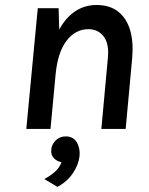

<svg xmlns="http://www.w3.org/2000/svg" viewBox="-20 -517 596 770"><path d="M85.5 0 131.5 -484H215L217.5 -398.5Q244 -447 282 -472Q320 -497 366.5 -497Q420 -497 453.8 -470.5Q487.5 -444 501.8 -396.2Q516 -348.5 510 -283L484 0H386.5L412.5 -283Q418.5 -341 396 -370.5Q373.5 -400 334.5 -400Q282.5 -400 247 -353.8Q211.5 -307.5 203 -219L182.5 0ZM210.5 232.5 157.5 201Q181.5 188.5 200.2 172Q219 155.5 226.5 133.5Q208 130 195.8 117Q183.5 104 185.5 82.5Q188 60.5 204.2 45.2Q220.5 30 244 30Q273.5 30 287.8 53.5Q302 77 299 108.5Q295.5 143 272.5 177.2Q249.5 211.5 210.5 232.5Z"/></svg>

Font: Karla SemiBold
Style: Italic
Weight: 600
Italic angle: -8°
Designer: Jonathan Pinhorn
Version: Version 2.004;gftools[0.9.33]